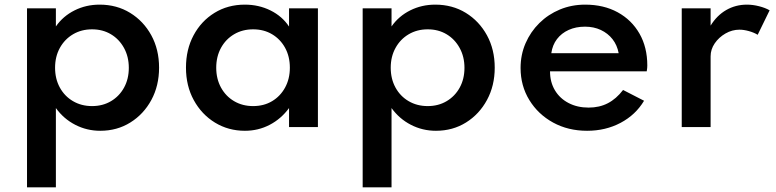

<svg xmlns="http://www.w3.org/2000/svg" viewBox="-20 -548 3346 828"><path d="M96.5 260V-512H221V-434Q252 -478.5 301.5 -503.2Q351 -528 409.5 -528Q483.5 -528 541.2 -492.5Q599 -457 632.5 -395.8Q666 -334.5 666 -256Q666 -178.5 632.8 -117Q599.5 -55.5 542.2 -19.8Q485 16 412.5 16Q354.5 16 304.5 -9.8Q254.5 -35.5 221 -82V260ZM377 -90.5Q423 -90.5 458.8 -111.8Q494.5 -133 515 -170.2Q535.5 -207.5 535.5 -255.5Q535.5 -303.5 514.8 -341.2Q494 -379 458.5 -400.2Q423 -421.5 377 -421.5Q331 -421.5 295 -400.2Q259 -379 238.2 -341.5Q217.5 -304 217.5 -256Q217.5 -208 238 -170.5Q258.5 -133 294.8 -111.8Q331 -90.5 377 -90.5Z M1036 16Q965 16 907.2 -19.2Q849.5 -54.5 815.8 -116Q782 -177.5 782 -256.5Q782 -334.5 814.8 -395.8Q847.5 -457 905 -492.5Q962.5 -528 1036 -528Q1096 -528 1146.5 -503Q1197 -478 1226.5 -433.5V-512H1351V0H1226.5V-82Q1192.5 -35.5 1143.2 -9.8Q1094 16 1036 16ZM1071.5 -90.5Q1118 -90.5 1153.5 -111.8Q1189 -133 1209.5 -170.5Q1230 -208 1230 -256Q1230 -304.5 1209.5 -341.8Q1189 -379 1153.5 -400.2Q1118 -421.5 1071.5 -421.5Q1025.5 -421.5 989.5 -400.2Q953.5 -379 933 -341.5Q912.5 -304 912.5 -256Q912.5 -208 933 -170.5Q953.5 -133 989.5 -111.8Q1025.5 -90.5 1071.5 -90.5Z M1544 260V-512H1668.5V-434Q1699.5 -478.5 1749 -503.2Q1798.5 -528 1857 -528Q1931 -528 1988.8 -492.5Q2046.5 -457 2080 -395.8Q2113.5 -334.5 2113.5 -256Q2113.5 -178.5 2080.2 -117Q2047 -55.5 1989.8 -19.8Q1932.5 16 1860 16Q1802 16 1752 -9.8Q1702 -35.5 1668.5 -82V260ZM1824.5 -90.5Q1870.5 -90.5 1906.2 -111.8Q1942 -133 1962.5 -170.2Q1983 -207.5 1983 -255.5Q1983 -303.5 1962.2 -341.2Q1941.5 -379 1906 -400.2Q1870.5 -421.5 1824.5 -421.5Q1778.5 -421.5 1742.5 -400.2Q1706.5 -379 1685.8 -341.5Q1665 -304 1665 -256Q1665 -208 1685.5 -170.5Q1706 -133 1742.2 -111.8Q1778.5 -90.5 1824.5 -90.5Z M2512 16Q2430 16 2365.2 -19.5Q2300.5 -55 2262.8 -116.5Q2225 -178 2225 -255Q2225 -312 2246.5 -361.5Q2268 -411 2306 -448.5Q2344 -486 2394.5 -507Q2445 -528 2503.5 -528Q2583.5 -528 2643.8 -495Q2704 -462 2737.8 -403Q2771.5 -344 2771.5 -265.5Q2771.5 -259 2771 -254.8Q2770.5 -250.5 2769 -240.5H2352Q2352 -194 2373 -158.8Q2394 -123.5 2431.8 -103.8Q2469.5 -84 2518.5 -84Q2565 -84 2601.2 -102.8Q2637.5 -121.5 2667 -160L2757.5 -113.5Q2721 -52.5 2656.2 -18.2Q2591.5 16 2512 16ZM2357.5 -318.5H2648Q2641.5 -353.5 2621.5 -379Q2601.5 -404.5 2571 -418.8Q2540.5 -433 2503 -433Q2463.5 -433 2432.5 -419Q2401.5 -405 2382 -379.5Q2362.5 -354 2357.5 -318.5Z M2920 0V-512H3044.5V-437.5Q3071.5 -481.5 3112 -504.8Q3152.5 -528 3201 -528Q3226.5 -528 3253.2 -521.2Q3280 -514.5 3299 -503.5L3247.5 -398Q3231 -408 3209.2 -414Q3187.5 -420 3169 -420Q3137 -420 3108.5 -403.5Q3080 -387 3062.2 -361Q3044.5 -335 3044.5 -305V0Z"/></svg>

Font: Spartan Thin SemiBold
Style: Regular
Weight: 600
Version: Version 1.004